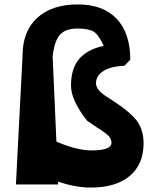

<svg xmlns="http://www.w3.org/2000/svg" viewBox="-20 -807 722 868"><path d="M490 -352Q571 -299 600 -259Q629 -219 629 -159Q629 -64 566.5 -11.5Q504 41 390 41Q322 41 242 14L243 27H52L82 -556Q82 -665 148 -726Q214 -787 332 -787Q446 -787 507.5 -722Q569 -657 569 -537L543 -510Q481 -507 447.5 -486Q414 -465 414 -430Q414 -401 462 -370ZM395 -127Q484 -127 484 -162Q484 -174 475 -188Q462 -204 418 -231L374 -261Q301 -353 301 -420Q301 -496 337 -539.5Q373 -583 449 -600Q426 -650 403.5 -664Q381 -678 330 -678Q276 -678 251 -650Q226 -622 218 -552L235 -167Q326 -127 395 -127Z"/></svg>

Font: OpenDyslexic
Style: Bold
Weight: 800
Designer: Abbie Gonzalez
Version: Version 0.920;hotconv 1.0.109;makeotfexe 2.5.65596